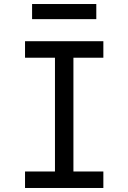

<svg xmlns="http://www.w3.org/2000/svg" viewBox="-20 -935 639 955"><path d="M139.6 -839.8V-915H459V-839.8ZM104.5 0V-82H253.4V-647.9H104.5V-730H494.1V-647.9H345.2V-82H494.1V0Z"/></svg>

Font: UDEV Gothic 35
Style: Regular
Weight: 400
Version: v2.1.0; ttfautohint (v1.8.4.7-5d5b-dirty) -l 6 -r 45 -G 200 